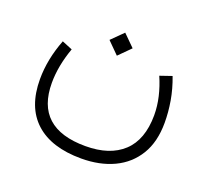

<svg xmlns="http://www.w3.org/2000/svg" viewBox="-105 -496 916 845"><g transform="rotate(20 353.5 -73.5)"><path d="M291 -313.5 345.2 -367.2 399.4 -313.5 345.2 -259.3ZM550.8 -240.2 606.4 -259.3Q626.5 -206.1 635.3 -154.5Q644 -103 644 -53.7Q644 36.1 606.9 96.9Q569.8 157.7 504.2 188.7Q438.5 219.7 352.1 219.7Q211.9 219.7 137.2 151.6Q62.5 83.5 62.5 -46.9Q62.5 -140.1 100.1 -237.3L148.9 -217.3Q117.2 -128.9 117.2 -49.3Q117.2 162.1 350.6 162.1Q464.4 162.1 526.6 104.2Q588.9 46.4 589.4 -68.4Q589.4 -111.8 579.3 -154.8Q569.3 -197.8 550.8 -240.2Z"/></g></svg>

Font: Vazir Thin WOL-UI
Style: Thin-WOL-UI
Weight: 100
Designer: Saber Rastikerdar
Foundry: Saber Rastikerdar
Version: Version 30.1.0